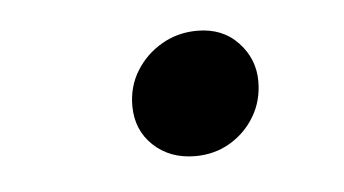

<svg xmlns="http://www.w3.org/2000/svg" viewBox="-27 -506 353 197"><g transform="rotate(-5 150.0 -408.0)"><path d="M168 -344Q142 -344 125 -360Q108 -376 108 -401Q108 -421 118 -437Q128 -453 144.5 -462.5Q161 -472 181 -472Q207 -472 223 -455Q239 -438 239 -415Q239 -395 229.5 -379Q220 -363 204 -353.5Q188 -344 168 -344Z"/></g></svg>

Font: Source Serif 4 18pt
Style: Italic
Weight: 400
Italic angle: -12°
Designer: Frank Grießhammer
Foundry: Adobe Systems Incorporated
Version: Version 4.004;hotconv 1.0.116;makeotfexe 2.5.65601